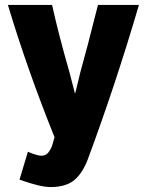

<svg xmlns="http://www.w3.org/2000/svg" viewBox="-20 -561 601 778"><path d="M543 -541Q447 -214 333 92Q309 149 275.5 173Q242 197 185 197Q143 197 59 167L93 54Q131 70 147 70Q154 70 160 68Q166 66 170 63Q174 60 178 54Q182 48 184.5 44Q187 40 190 32Q193 24 194 20Q195 16 197.5 7Q200 -2 201 -5Q91 -278 12 -541H191Q218 -419 261 -270Q284 -182 284 -181Q285 -182 306 -270Q330 -354 377 -541Z"/></svg>

Font: Repo
Style: ExtraBold
Weight: 800
Designer: Stefan Peev
Foundry: Context Ltd
Version: Version 001.000